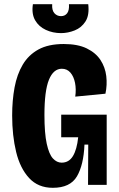

<svg xmlns="http://www.w3.org/2000/svg" viewBox="-20 -882 568 916"><path d="M232 14Q162 14 119 -32.5Q76 -79 57 -157Q38 -235 38 -331Q38 -403 49.5 -465Q61 -527 88.5 -573.5Q116 -620 163.5 -646Q211 -672 284 -672Q351 -672 394 -651Q437 -630 459.5 -595.5Q482 -561 487 -519Q492 -477 483 -435L339 -421Q344 -456 338 -486.5Q332 -517 316 -535.5Q300 -554 275 -554Q235 -554 213.5 -501.5Q192 -449 192 -334Q192 -246 203 -196Q214 -146 232.5 -126Q251 -106 274 -106Q309 -106 328 -137.5Q347 -169 353 -227H272V-335H489V0H400L401 -192H383Q379 -95 347 -40.5Q315 14 232 14ZM137 -862H229Q227 -833 239.5 -819Q252 -805 271 -805Q290 -805 300.5 -819Q311 -833 309 -862H401Q407 -810 388 -780Q369 -750 336.5 -737Q304 -724 271 -724Q232 -724 198.5 -739.5Q165 -755 147.5 -785.5Q130 -816 137 -862Z"/></svg>

Font: Bricolage Grotesque 12pt Condensed ExtraBold
Style: Regular
Weight: 800
Width: 3
Designer: Mathieu Triay
Foundry: Atelier Triay
Version: Version 1.001; ttfautohint (v1.8.4.7-5d5b);gftools[0.9.33.de